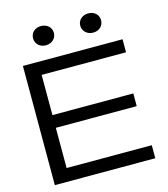

<svg xmlns="http://www.w3.org/2000/svg" viewBox="-135 -1061 1022 1167"><g transform="rotate(-15 375.5 -478.0)"><path d="M160 -668H691V-750H64V0H696V-82H160V-335H669V-415H160ZM232 -835C270 -835 298 -861 298 -896C298 -931 270 -956 232 -956C194 -956 167 -931 167 -896C167 -861 194 -835 232 -835ZM530 -835C568 -835 595 -861 595 -896C595 -931 568 -956 530 -956C492 -956 464 -931 464 -896C464 -861 492 -835 530 -835Z"/></g></svg>

Font: Bounded Light
Style: Regular
Weight: 300
Designer: Vlad Churkin
Version: Version 3.0